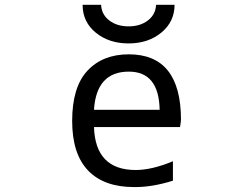

<svg xmlns="http://www.w3.org/2000/svg" viewBox="-20 -759 1040 791"><path d="M367.2 -306.6H637.7Q634.8 -463.9 510.7 -463.9Q377 -463.9 367.2 -306.6ZM367.2 -235.4Q373 -58.6 539.1 -58.6Q605.5 -58.6 692.4 -94.7V-14.6Q605.5 12.7 532.2 11.7Q408.2 11.7 342.8 -56.6Q277.3 -125 277.3 -260.7Q277.3 -400.4 340.3 -467.8Q403.3 -535.2 510.7 -535.2Q724.6 -535.2 725.6 -267.6Q725.6 -257.8 721.7 -235.4ZM623 -739.3H699.2Q699.2 -669.9 645 -625Q590.8 -580.1 509.8 -580.1Q428.7 -580.1 374.5 -624.5Q320.3 -668.9 320.3 -739.3H396.5Q398.4 -699.2 430.2 -674.8Q461.9 -650.4 509.8 -650.4Q557.6 -650.4 589.4 -674.8Q621.1 -699.2 623 -739.3Z"/></svg>

Font: GenEi Gothic M Regular
Style: Regular
Weight: 400
Designer: o_tamon (Modified); [Source Han Sans]
Ryoko NISHIZUKA  (kana & ideographs); Paul D. Hunt (Latin, Greek & Cyrillic); Wenl
Version: Version 1.1a;Original Version 1.004